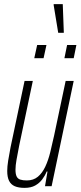

<svg xmlns="http://www.w3.org/2000/svg" viewBox="-20 -902 390 930"><path d="M99 8Q70 8 51.5 0Q33 -8 24 -26Q15 -44 15 -74Q15 -95 19.5 -123.5Q24 -152 31 -188L99 -510H139L73 -197Q65 -156 60 -128Q55 -100 55 -80Q55 -59 60.5 -47.5Q66 -36 78.5 -32Q91 -28 110 -28Q142 -28 163.5 -46Q185 -64 199.5 -95Q214 -126 223.5 -165Q233 -204 242 -245L298 -510H337L230 0H198L210 -71H206Q198 -51 184.5 -33Q171 -15 150.5 -3.5Q130 8 99 8ZM292 -620 305 -684H350L337 -620ZM146 -620 160 -684H205L191 -620ZM262 -743 240 -877V-882H284L289 -748V-743Z"/></svg>

Font: Saira UltraCondensed ExtraLight
Style: Italic
Weight: 250
Width: 1
Italic angle: -12°
Designer: Hector Gatti with collaboration of the Omnibus-Type team
Foundry: Omnibus-Type
Version: Version 1.101